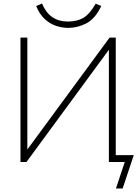

<svg xmlns="http://www.w3.org/2000/svg" viewBox="-20 -918 782 1088"><path d="M637 150 687 0H597V-655L608 -651L130 0H96V-705H135V-52L124 -56L601 -705H636V-39H738L675 150ZM366 -760Q331 -760 296 -772Q261 -784 232 -811.5Q203 -839 185 -884L218 -898Q240 -846 276.5 -821Q313 -796 365 -796Q418 -796 453.5 -817.5Q489 -839 522 -897L554 -884Q519 -811 469 -785.5Q419 -760 366 -760Z"/></svg>

Font: Nunito Sans 12pt ExtraLight
Style: Regular
Weight: 200
Designer: Vernon Adams
Foundry: Vernon Adams
Version: Version 3.101;gftools[0.9.27]